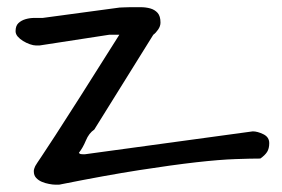

<svg xmlns="http://www.w3.org/2000/svg" viewBox="-20 -503 770 524"><path d="M72.3 -37.1Q72.3 -39.1 73.7 -43.5Q75.2 -47.9 76.2 -49.8Q80.1 -56.6 92.8 -75.2Q105.5 -93.8 131.3 -133.8Q157.2 -173.8 199.2 -239.7Q241.2 -305.7 305.7 -408.2H278.3L87.9 -378.9H78.1Q71.3 -378.9 61.5 -382.3Q51.8 -385.7 43 -391.1Q34.2 -396.5 28.3 -403.3Q22.5 -410.2 22.5 -418Q22.5 -432.6 30.3 -439.9Q38.1 -447.3 49.8 -450.7Q61.5 -454.1 74.2 -454.1Q86.9 -454.1 96.7 -454.1L306.6 -482.4Q307.6 -482.4 319.3 -482.9Q331.1 -483.4 335.9 -483.4Q348.6 -483.4 363.3 -483.4Q377.9 -483.4 390.1 -480Q402.3 -476.6 410.2 -467.8Q418 -459 418 -441.4Q418 -431.6 411.6 -422.4Q405.3 -413.1 398.4 -408.2L237.3 -149.4Q222.7 -139.6 214.4 -119.6Q206.1 -99.6 195.3 -85.9Q197.3 -83 200.2 -82.5Q203.1 -82 206.1 -82H211.9L669.9 -144.5Q682.6 -144.5 698.7 -136.7Q714.8 -128.9 714.8 -112.3Q714.8 -97.7 709 -88.4Q703.1 -79.1 690.4 -70.3Q665 -70.3 622.6 -68.8Q580.1 -67.4 515.1 -60.1Q450.2 -52.7 359.4 -38.6Q268.6 -24.4 146.5 0Q143.6 1 139.6 1H130.9Q124 1 113.8 -1Q103.5 -2.9 94.2 -6.8Q85 -10.7 78.6 -17.6Q72.3 -24.4 72.3 -35.2Z"/></svg>

Font: Covered By Your Grace
Style: Regular
Weight: 400
Designer: Kimberly Geswein
Foundry: Kimberly Geswein
Version: Version 1.0